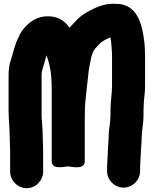

<svg xmlns="http://www.w3.org/2000/svg" viewBox="-20 -760 805 1006"><path d="M541 113V136C541 183 579.8 223 627.5 223C675.2 223 714 183 714 136V117C714 106.9 716 92.2 716 76C716 65.8 718 55.9 718 40C718 19.2 722 -8.6 722 -34C722 -71.6 732 -111 732 -158V-184C732 -191 733 -199.5 733 -208C733 -240.1 740 -266.7 740 -307V-470C740 -481.9 739.7 -493.5 738.9 -505.6L736.9 -534.7C736.9 -535 736.9 -535.7 736.8 -536.1C726.7 -617.3 707 -740 588 -740H571C533.9 -740 501.1 -728.7 475.5 -716.7C439.3 -700.2 403.1 -680.1 375.6 -648L363.3 -635.7C356.4 -628.8 351.7 -623.1 345 -614.6C341.7 -618.8 338.2 -623.3 334.1 -628.2C310.9 -655.4 280.4 -671.5 245.8 -673.9C205.1 -677.1 175.2 -667.7 149.3 -650.9C120.4 -631.7 91.1 -600.3 77.2 -564.4C57 -526.9 49.7 -484.3 37.5 -447.4C28.9 -424.6 25 -394.6 25 -367V-182C25 -134.5 31 -83.8 31 -40C31 -18.6 33 11.7 33 30V139C33 186.2 72.8 226 120 226C167.6 226 206 185.6 206 139V30C206 7.5 204 -21.1 204 -43C204 -80 199.9 -115.5 198 -147.7V-367C198 -386.4 201.4 -391.5 207 -412.1L212.9 -431.8C213 -432.1 213.2 -432.6 213.3 -432.9L217.2 -448.5C218.9 -454.7 221.4 -462.5 224.1 -469.8C236.2 -436 245.8 -397.1 249 -353.1C249 -349.1 249.3 -343.3 250 -336.5V-326.2C250.7 -315.3 251 -308.1 251 -298V85C251 132.9 321.6 111.5 336.2 112C353.9 112.6 424 132.2 424 85V-131C424 -152.1 424.3 -172.8 425 -193.2C426.2 -230.8 432 -264.2 434.9 -302.2C440.6 -339.9 442.5 -385.6 449.3 -415.3C454.6 -437.5 455.5 -451.8 460.7 -469L469 -491C472.4 -495.8 475.7 -500.8 479.5 -506.7C485.1 -513.8 495.4 -522.3 506.5 -535.1C515.9 -544.1 546.4 -560.6 558.6 -563.6C561.1 -550.9 563 -535.4 564.1 -520.2L566.1 -492.1C566.7 -484.4 567 -477.4 567 -470V-309C567 -272 559 -229.5 559 -184V-161C559 -154.4 558.7 -147.6 558.1 -140L556.2 -115C552.3 -91.7 549 -62.3 549 -36C549 -19.6 545 16.4 545 40V47C543.9 54 543 66 543 76C543 86.7 541 103.6 541 113Z"/></svg>

Font: Smoothie
Style: Bd
Weight: 700
Foundry: Cannot Into Space Fonts
Version: Version 0.8